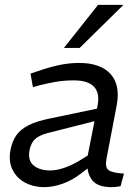

<svg xmlns="http://www.w3.org/2000/svg" viewBox="-20 -766 579 793"><path d="M478 3Q468 5 458.5 6Q449 7 441 7Q384 7 361.5 -21Q339 -49 341 -91L339 -107L383 -330Q393 -381 368.5 -407.5Q344 -434 284 -434Q243 -434 207.5 -427.5Q172 -421 144 -414L116 -406L106 -462L136 -472Q175 -486 218.5 -496Q262 -506 308 -506Q351 -506 383.5 -494.5Q416 -483 436.5 -460.5Q457 -438 463.5 -405.5Q470 -373 462 -331L420 -111Q413 -76 427.5 -64Q442 -52 492 -49ZM162 7Q119 7 84 -11.5Q49 -30 31.5 -65.5Q14 -101 24 -150Q31 -184 48 -208Q65 -232 98.5 -249Q132 -266 188 -277L403 -322L392 -271L191 -220Q160 -213 141.5 -203Q123 -193 114.5 -179Q106 -165 102 -146Q94 -103 119 -82.5Q144 -62 188 -62Q213 -62 244.5 -72.5Q276 -83 309 -103L365 -138L370 -92L314 -49Q278 -21 238 -7Q198 7 162 7ZM244 -568 385 -746H490L309 -568Z"/></svg>

Font: REM Light
Style: Italic
Weight: 300
Italic angle: -11°
Designer: Octavio Pardo
Foundry: Ashler Design
Version: Version 1.005;gftools[0.9.28]